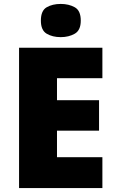

<svg xmlns="http://www.w3.org/2000/svg" viewBox="-20 -957 589 977"><path d="M501 0H77V-714H501V-559H270V-447H484V-292H270V-157H501ZM289 -937Q330 -937 360.5 -920Q391 -903 391 -852Q391 -803 360.5 -785.5Q330 -768 289 -768Q247 -768 217.5 -785.5Q188 -803 188 -852Q188 -903 217.5 -920Q247 -937 289 -937Z"/></svg>

Font: Noto Sans Georgian Black
Style: Regular
Weight: 900
Designer: Monotype Design Team, Akaki Razmadze
Foundry: Google LLC
Version: Version 2.005; ttfautohint (v1.8.4.7-5d5b)